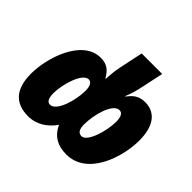

<svg xmlns="http://www.w3.org/2000/svg" viewBox="-180 -968 1185 1185"><g transform="rotate(45 413.0 -375.0)"><path d="M204 10C280 10 337 -32 377 -88C408 -19 463 10 537 10C723 10 796 -227 796 -369C796 -506 736 -563 654 -563C598 -563 571 -537 544 -502H540C556 -540 566 -573 577 -628L605 -760H426L393 -604C385 -568 381 -515 380 -493H376C352 -536 324 -563 267 -563C105 -563 31 -327 31 -190C31 -48 97 10 204 10ZM249 -136C226 -136 214 -159 214 -201C214 -278 254 -416 308 -416C332 -416 344 -392 344 -352C344 -273 307 -136 249 -136ZM524 -136C495 -136 484 -160 484 -200C484 -280 518 -416 577 -416C601 -416 613 -393 613 -351C613 -268 573 -136 524 -136Z"/></g></svg>

Font: Noto Sans SemiCondensed Black
Style: Italic
Weight: 900
Width: 4
Italic angle: -12°
Designer: Monotype Design Team
Foundry: Monotype Imaging Inc.
Version: Version 2.013